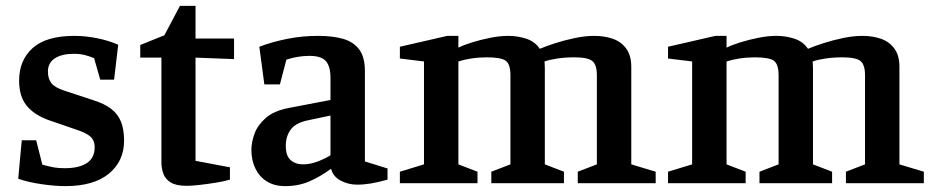

<svg xmlns="http://www.w3.org/2000/svg" viewBox="-20 -623 3177 653"><path d="M202 10Q167 10 122 3.5Q77 -3 42 -15L54 -146H103L124 -63Q138 -59 156.5 -55Q175 -51 201 -51Q249 -51 275.5 -68.5Q302 -86 302 -122Q302 -145 288 -158Q274 -171 237 -183L144 -215Q95 -233 70 -264.5Q45 -296 45 -349Q45 -418 91 -459.5Q137 -501 233 -501Q269 -501 308 -493.5Q347 -486 382 -471L368 -352H321L300 -425Q287 -431 269.5 -435.5Q252 -440 231 -440Q190 -440 166.5 -424.5Q143 -409 143 -380Q143 -355 155 -340Q167 -325 198 -315L298 -282Q336 -270 358.5 -252.5Q381 -235 391.5 -209Q402 -183 402 -145Q402 -75 350.5 -32.5Q299 10 202 10Z M615 9Q579 9 560.5 -2.5Q542 -14 535.5 -32.5Q529 -51 529 -70V-427H457V-470L539 -503L592 -603H645V-492H776V-422L645 -427V-76L762 -54V-12Q741 -6 713 -1.5Q685 3 658.5 6Q632 9 615 9Z M950 10Q913 10 887.5 -6Q862 -22 848.5 -50Q835 -78 835 -113Q835 -139 845.5 -168Q856 -197 883.5 -221.5Q911 -246 963 -256L1104 -283V-358Q1104 -397 1088.5 -415Q1073 -433 1032 -433Q1012 -433 991.5 -429.5Q971 -426 954 -420L932 -336H879L862 -464Q907 -481 957.5 -491Q1008 -501 1062 -501Q1111 -501 1146.5 -491Q1182 -481 1201.5 -455Q1221 -429 1221 -382V-74L1298 -50V-12Q1265 -3 1241.5 1Q1218 5 1194 5Q1165 5 1139 -8.5Q1113 -22 1106 -49Q1069 -22 1032 -6Q995 10 950 10ZM1011 -64Q1035 -64 1061 -74Q1087 -84 1104 -95V-230L1028 -214Q985 -205 968.5 -182Q952 -159 952 -127Q952 -93 968.5 -78.5Q985 -64 1011 -64Z M1340 0V-39L1422 -64V-414L1340 -424V-464L1501 -501H1539V-461Q1557 -470 1586 -479Q1615 -488 1647.5 -494.5Q1680 -501 1709 -501Q1740 -501 1769.5 -491.5Q1799 -482 1816 -457Q1837 -466 1868 -476Q1899 -486 1934.5 -493.5Q1970 -501 2001 -501Q2036 -501 2064.5 -491Q2093 -481 2110 -457.5Q2127 -434 2127 -396V-64L2210 -39V0H1945V-39L2010 -64V-367Q2010 -403 1994.5 -415.5Q1979 -428 1933 -428Q1902 -428 1875.5 -424Q1849 -420 1832 -414Q1832 -409 1832.5 -403.5Q1833 -398 1833 -392V-64L1898 -39V0H1651V-39L1716 -64V-367Q1716 -404 1700.5 -416Q1685 -428 1636 -428Q1608 -428 1582.5 -424Q1557 -420 1539 -414V-64L1604 -39V0Z M2252 0V-39L2334 -64V-414L2252 -424V-464L2413 -501H2451V-461Q2469 -470 2498 -479Q2527 -488 2559.5 -494.5Q2592 -501 2621 -501Q2652 -501 2681.5 -491.5Q2711 -482 2728 -457Q2749 -466 2780 -476Q2811 -486 2846.5 -493.5Q2882 -501 2913 -501Q2948 -501 2976.5 -491Q3005 -481 3022 -457.5Q3039 -434 3039 -396V-64L3122 -39V0H2857V-39L2922 -64V-367Q2922 -403 2906.5 -415.5Q2891 -428 2845 -428Q2814 -428 2787.5 -424Q2761 -420 2744 -414Q2744 -409 2744.5 -403.5Q2745 -398 2745 -392V-64L2810 -39V0H2563V-39L2628 -64V-367Q2628 -404 2612.5 -416Q2597 -428 2548 -428Q2520 -428 2494.5 -424Q2469 -420 2451 -414V-64L2516 -39V0Z"/></svg>

Font: Manuale SemiBold
Style: Regular
Weight: 600
Version: Version 1.002